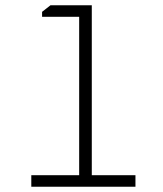

<svg xmlns="http://www.w3.org/2000/svg" viewBox="-20 -710 618 730"><path d="M99 0V-44H281V-646H140V-665L172 -690H329V-44H495V0Z"/></svg>

Font: Oxanium ExtraLight ExtraLight
Style: Regular
Weight: 250
Version: Version 2.000